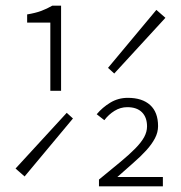

<svg xmlns="http://www.w3.org/2000/svg" viewBox="-20 -659 640 679"><path d="M158 -338V-579H76V-608Q106 -613 126 -620.5Q146 -628 165 -639H196V-338ZM67 -35 35 -63 216 -260 238 -240ZM384 -399 362 -419 533 -624 565 -596ZM330 0V-24Q374 -60 406 -86.5Q438 -113 459 -134.5Q480 -156 490 -174.5Q500 -193 500 -212Q500 -244 482 -262Q464 -280 430 -280Q406 -280 385 -267Q364 -254 349 -234L322 -255Q342 -279 370 -296Q398 -313 432 -313Q483 -313 511 -287.5Q539 -262 539 -213Q539 -191 528 -170Q517 -149 497.5 -127.5Q478 -106 451.5 -83Q425 -60 395 -33H556V0Z"/></svg>

Font: Source Code Pro Light
Style: Regular
Weight: 300
Monospace: yes
Designer: Paul D. Hunt, Teo Tuominen
Foundry: Adobe Systems Incorporated
Version: Version 2.030;PS 1.000;hotconv 16.6.51;makeotf.lib2.5.65220